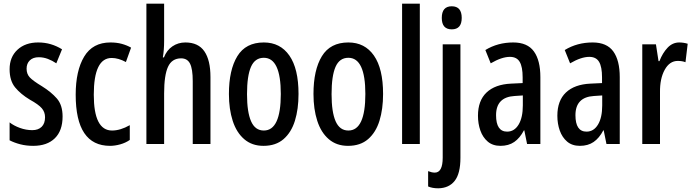

<svg xmlns="http://www.w3.org/2000/svg" viewBox="-20 -780 3754 1040"><path d="M319 -149Q319 -72 277 -31Q235 10 160 10Q122 10 89.5 1.5Q57 -7 32 -20V-117Q55 -99 88 -87Q121 -75 155 -75Q187 -75 205.5 -93Q224 -111 224 -145Q224 -173 206.5 -193.5Q189 -214 142 -240Q92 -270 62 -306.5Q32 -343 32 -405Q32 -471 74.5 -510.5Q117 -550 187 -550Q223 -550 255 -540.5Q287 -531 316 -513L285 -437Q263 -452 239 -461Q215 -470 190 -470Q159 -470 141.5 -453Q124 -436 124 -408Q124 -379 141.5 -360.5Q159 -342 207 -313Q257 -282 288 -246.5Q319 -211 319 -149Z M576 10Q390 10 390 -267Q390 -397 436 -473.5Q482 -550 578 -550Q612 -550 639.5 -542.5Q667 -535 690 -522L662 -444Q621 -466 585 -466Q488 -466 488 -267Q488 -73 587 -73Q632 -73 683 -102V-22Q660 -6 631 2Q602 10 576 10Z M869 -559Q869 -509 862 -469H868Q883 -508 914 -529Q945 -550 984 -550Q1054 -550 1087 -502Q1120 -454 1120 -363V0H1024V-341Q1024 -406 1009.5 -435Q995 -464 961 -464Q911 -464 890 -418Q869 -372 869 -274V0H773V-760H869Z M1597 -271Q1597 -189 1577.5 -126Q1558 -63 1516 -26.5Q1474 10 1407 10Q1345 10 1303 -26Q1261 -62 1240.5 -125.5Q1220 -189 1220 -271Q1220 -401 1265.5 -475.5Q1311 -550 1409 -550Q1498 -550 1547.5 -479Q1597 -408 1597 -271ZM1318 -270Q1318 -173 1340 -123Q1362 -73 1409 -73Q1501 -73 1501 -271Q1501 -467 1409 -467Q1361 -467 1339.5 -418Q1318 -369 1318 -270Z M2055 -271Q2055 -189 2035.5 -126Q2016 -63 1974 -26.5Q1932 10 1865 10Q1803 10 1761 -26Q1719 -62 1698.5 -125.5Q1678 -189 1678 -271Q1678 -401 1723.5 -475.5Q1769 -550 1867 -550Q1956 -550 2005.5 -479Q2055 -408 2055 -271ZM1776 -270Q1776 -173 1798 -123Q1820 -73 1867 -73Q1959 -73 1959 -271Q1959 -467 1867 -467Q1819 -467 1797.5 -418Q1776 -369 1776 -270Z M2254 0H2158V-760H2254Z M2373 -683Q2373 -746 2427 -746Q2481 -746 2481 -683Q2481 -621 2427 -621Q2373 -621 2373 -683ZM2354 240Q2322 240 2299 230V147Q2319 155 2335 155Q2378 155 2378 74V-540H2474V75Q2474 160 2443 199.5Q2412 239 2354 240Z M2760 -550Q2837 -550 2872 -501.5Q2907 -453 2907 -362V0H2835L2820 -74H2818Q2796 -32 2765.5 -11Q2735 10 2691 10Q2649 10 2622 -13Q2595 -36 2582 -73Q2569 -110 2569 -153Q2569 -235 2615.5 -279Q2662 -323 2748 -327L2811 -330V-361Q2811 -418 2795 -445Q2779 -472 2742 -472Q2698 -472 2638 -437L2609 -509Q2676 -550 2760 -550ZM2767 -260Q2667 -254 2667 -156Q2667 -67 2727 -67Q2766 -67 2789 -105Q2812 -143 2812 -209V-263Z M3190 -550Q3267 -550 3302 -501.5Q3337 -453 3337 -362V0H3265L3250 -74H3248Q3226 -32 3195.5 -11Q3165 10 3121 10Q3079 10 3052 -13Q3025 -36 3012 -73Q2999 -110 2999 -153Q2999 -235 3045.5 -279Q3092 -323 3178 -327L3241 -330V-361Q3241 -418 3225 -445Q3209 -472 3172 -472Q3128 -472 3068 -437L3039 -509Q3106 -550 3190 -550ZM3197 -260Q3097 -254 3097 -156Q3097 -67 3157 -67Q3196 -67 3219 -105Q3242 -143 3242 -209V-263Z M3659 -550Q3682 -550 3705 -543L3693 -443Q3676 -450 3651 -450Q3607 -450 3580.5 -402Q3554 -354 3555 -280V0H3459V-540H3533L3547 -449H3552Q3569 -493 3596 -521.5Q3623 -550 3659 -550Z"/></svg>

Font: Noto Sans Lao Looped ExtraCondensed Medium
Style: Regular
Weight: 500
Width: 2
Designer: Mark Frömberg, Ben Mitchell
Foundry: The Fontpad Ltd
Version: Version 1.002; ttfautohint (v1.8.4.7-5d5b)